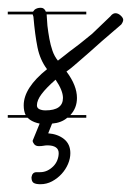

<svg xmlns="http://www.w3.org/2000/svg" viewBox="-20 -317 337 494"><path d="M202 -280H100Q101 -266 102 -251Q104 -234 107 -217.5Q110 -201 115 -186.5Q120 -172 129 -161Q136 -166 147 -175Q158 -184 171 -193.5Q184 -203 196 -213Q208 -223 217 -230L264 -275Q270 -283 277 -283Q284 -283 290.5 -277Q297 -271 297 -266Q297 -261 292 -254L242 -211Q223 -194 210 -182.5Q197 -171 187 -162.5Q177 -154 169 -147Q161 -140 151 -133Q178 -97 178 -65Q178 -39 161 -21H202V-14H153Q138 -1 114 1L104 26Q129 28 145 41Q161 54 161 77Q161 91 155 105Q149 119 138.5 130.5Q128 142 114 149.5Q100 157 84 157Q72 157 66.5 153.5Q61 150 61 139Q63 126 74 126H83Q93 126 101.5 122Q110 118 117 111Q124 104 127.5 95Q131 86 131 77Q131 67 123.5 62Q116 57 102 57Q97 57 92 58Q87 59 80 59Q72 59 68 54Q64 49 64 45L82 1Q67 -2 57 -9L51 -14H0V-21H46Q41 -31 41 -46Q41 -91 101 -139Q83 -163 76.5 -195Q70 -227 66 -274L64 -280H0V-287H65Q67 -289 69 -292Q75 -297 85 -297Q94 -297 98 -287H202ZM142 -65Q142 -84 123 -112Q99 -91 87 -75Q75 -59 75 -46Q75 -39 81.5 -36Q88 -33 97 -33Q142 -33 142 -65Z"/></svg>

Font: Gruenewald VA 3. Klasse
Style: Regular
Weight: 400
Designer: Peter Wiegel
Foundry: Peter Wiegel, nach dem Schriftentwurf von Dr. H. Gr¸newald
Version: Version 0.007